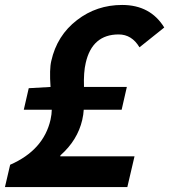

<svg xmlns="http://www.w3.org/2000/svg" viewBox="-48 -755 683 775"><path d="M195 -124H495L466 0H-28L-7 -90Q128 -149 156 -272Q161 -295 161 -312H48L68 -399L156 -404Q151 -476 159 -509Q182 -612 263 -674Q342 -735 445 -735Q559 -735 615 -644L515 -564Q484 -616 431 -616Q324 -616 298 -501Q289 -463 291 -404H464L443 -312H290Q289 -293 284 -271Q265 -189 196 -128Z"/></svg>

Font: KaiGen Gothic CN Bold
Style: Bold
Weight: 700
Designer: Ryoko NISHIZUKA  (kana & ideographs); Paul D. Hunt (Latin, Greek & Cyrillic); Wenlong ZHANG  (bopomofo); Sandoll Communi
Foundry: Adobe Systems Incorporated
Version: Version 1.002.20150501